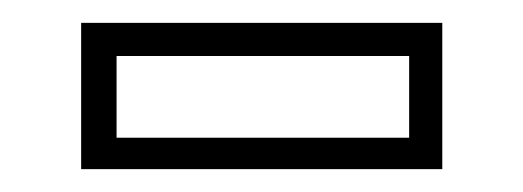

<svg xmlns="http://www.w3.org/2000/svg" viewBox="-20 -386 458 168"><path d="M51 -238V-366H367V-238ZM82 -265.5H338V-337H82Z"/></svg>

Font: Tourney Thin Light
Style: Regular
Weight: 300
Version: Version 1.015